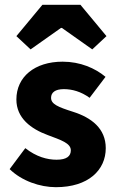

<svg xmlns="http://www.w3.org/2000/svg" viewBox="-20 -765 486 797"><path d="M212 12C347 12 419 -59 419 -150C419 -232 359 -277 283 -301C220 -321 192 -333 192 -359C192 -381 209 -395 245 -395C279 -395 316 -385 352 -359L418 -446C375 -482 313 -509 240 -509C124 -509 48 -446 48 -352C48 -275 108 -230 179 -204C232 -184 274 -171 274 -141C274 -117 257 -102 215 -102C176 -102 131 -114 85 -150L20 -63C70 -14 146 12 212 12ZM107 -560 233 -649H237L363 -560L422 -615L314 -745H156L48 -615Z"/></svg>

Font: DAIFUKU Sans
Style: Bold
Weight: 700
Designer: Original font ‘Source Han Sans JP’ : Paul D. Hunt
Foundry: Daifuku
Version: Version 1.000